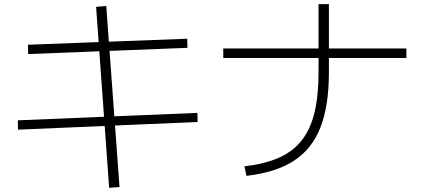

<svg xmlns="http://www.w3.org/2000/svg" viewBox="-20 -828 2040 927"><path d="M507 79 444 -795 493 -799 557 75ZM67 -202 66 -247 933 -283 934 -239ZM116 -567 115 -612 884 -641 885 -597Z M1160 -25Q1257 -36 1325.5 -66Q1394 -96 1436.5 -150Q1479 -204 1498.5 -285Q1518 -366 1518 -478V-808H1568V-478Q1568 -317 1527 -212.5Q1486 -108 1398.5 -51.5Q1311 5 1170 21ZM1058 -548V-594H1942V-548Z"/></svg>

Font: M PLUS 2 Light
Style: Regular
Weight: 300
Designer: Coji Morishita
Foundry: UNDERFOREST DESIGN
Version: Version 1.001